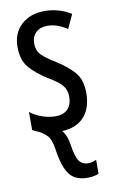

<svg xmlns="http://www.w3.org/2000/svg" viewBox="-89 -594 517 880"><g transform="rotate(-10 169.5 -153.5)"><path d="M246 240Q188 240 161.5 204Q135 168 124 91Q117 38 97.5 19.5Q78 1 58 -8Q48 -11 42.5 -14.5Q37 -18 33 -20V-104Q55 -86 87 -74.5Q119 -63 152 -63Q187 -63 207 -83.5Q227 -104 227 -141Q227 -173 208.5 -194.5Q190 -216 145 -242Q95 -273 64 -308.5Q33 -344 33 -406Q33 -470 74.5 -508.5Q116 -547 183 -547Q250 -547 306 -512L276 -447Q255 -461 232 -469.5Q209 -478 184 -478Q150 -478 130.5 -459Q111 -440 111 -408Q111 -376 130 -356Q149 -336 196 -307Q246 -276 276.5 -241Q307 -206 307 -144Q307 -74 271 -34Q235 6 168 9Q179 22 185.5 39Q192 56 195 76Q203 134 218 154.5Q233 175 261 175Q272 175 281.5 172Q291 169 298 166V230Q290 234 277 237Q264 240 246 240Z"/></g></svg>

Font: Noto Sans ExtraCondensed
Style: Regular
Weight: 400
Width: 2
Designer: Monotype Design Team
Foundry: Monotype Imaging Inc.
Version: Version 2.013; ttfautohint (v1.8.4.7-5d5b)